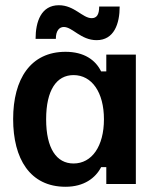

<svg xmlns="http://www.w3.org/2000/svg" viewBox="-20 -711 609 742"><path d="M195.8 -560.8C195.8 -592.5 209.2 -606.7 226.7 -606.7C260 -606.7 292.5 -555.8 353.3 -555.8C420.8 -555.8 442.5 -619.2 442.5 -685.8H363.3C363.3 -655 354.2 -640.8 334.2 -640.8C299.2 -640.8 267.5 -690.8 207.5 -690.8C139.2 -690.8 117.5 -627.5 117.5 -560.8ZM233.3 10.8C305 10.8 349.2 -23.3 370.8 -65H390.8V0H505V-500H390.8V-435H370.8C349.2 -479.2 305 -510.8 233.3 -510.8C98.3 -510.8 30.8 -405.8 30.8 -250.8C30.8 -97.5 95.8 10.8 233.3 10.8ZM264.2 -79.2C198.3 -79.2 158.3 -137.5 158.3 -250C158.3 -362.5 198.3 -420.8 264.2 -420.8C335 -420.8 381.7 -354.2 381.7 -250C381.7 -145.8 335 -79.2 264.2 -79.2Z"/></svg>

Font: Familjen Grotesk SemiBold
Style: Regular
Weight: 600
Designer: Anders Wikstroem, Jonas Baeckman, Matilda Gysing, Kristian Moeller
Foundry: Familjen STHLM AB
Version: Version 2.000